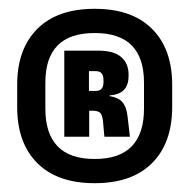

<svg xmlns="http://www.w3.org/2000/svg" viewBox="-20 -669 430 436"><path d="M195 -253Q110 -253 64.5 -298.8Q19 -344.5 19 -426V-476.5Q19 -557.5 64.5 -603.2Q110 -649 195 -649Q280 -649 325.5 -603.2Q371 -557.5 371 -476.5V-426Q371 -344.5 325.5 -298.8Q280 -253 195 -253ZM195 -308Q251.5 -308 279.2 -336.8Q307 -365.5 307 -422V-481.5Q307 -537.5 279.2 -565.8Q251.5 -594 195 -594Q138.5 -594 110.8 -565.8Q83 -537.5 83 -481.5V-422Q83 -365.5 110.8 -336.8Q138.5 -308 195 -308ZM217 -358.5 214 -392.5Q212.5 -407 208.2 -412Q204 -417 192.5 -417.5H167.5V-462.5H197Q206.5 -462.5 210.8 -467.5Q215 -472.5 215 -482.5V-487Q215 -497.5 210.8 -502.5Q206.5 -507.5 197 -507.5H167.5V-554H203Q238.5 -554 255.2 -539.5Q272 -525 272 -499.5V-496.5Q272 -476.5 261.8 -465.2Q251.5 -454 229 -452.5V-444.5L219.5 -452Q246.5 -449.5 257 -438.2Q267.5 -427 270 -402L275 -358.5ZM126 -358.5V-554H182V-449.5L182.5 -431V-358.5Z"/></svg>

Font: Anek Odia SemiCondensed ExtraBold
Style: Regular
Weight: 800
Width: 4
Designer: Yesha Goshar & Mahesh Sahu (Odia), Yesha Goshar (Latin)
Foundry: Ek Type
Version: Version 1.003